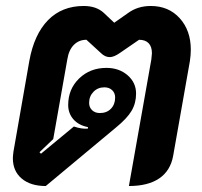

<svg xmlns="http://www.w3.org/2000/svg" viewBox="-20 -613 676 642"><path d="M23 -84Q23 -90 25 -106L78 -409Q94 -498 140.5 -545.5Q187 -593 260 -593Q302 -593 327 -570L362 -537L409 -570Q441 -593 484 -593Q544 -593 581 -552Q618 -511 618 -447Q618 -429 615 -409L559 -92Q550 -42 512.5 -16.5Q475 9 411 9L486 -414Q488 -430 488 -435Q488 -457 477 -468.5Q466 -480 445 -480L381 -436Q361 -422 347 -422Q331 -422 317 -436L269 -480Q244 -480 227 -463Q210 -446 205 -414L158 -148L112 -104L117 -99L227 -190Q253 -181 274 -183V-188Q243 -194 225.5 -214Q208 -234 208 -262Q208 -315 244.5 -350.5Q281 -386 336 -386Q378 -386 406.5 -361.5Q435 -337 435 -300Q435 -268 420 -242.5Q405 -217 367 -186L133 9Q82 9 52.5 -16Q23 -41 23 -84ZM365 -287Q365 -302 355 -311.5Q345 -321 329 -321Q307 -321 292.5 -306Q278 -291 278 -269Q278 -254 288 -244.5Q298 -235 314 -235Q337 -235 351 -249.5Q365 -264 365 -287Z"/></svg>

Font: K2D ExtraBold
Style: Italic
Weight: 800
Italic angle: -10°
Designer: Katatrad Aksorn Co.,Ltd.
Foundry: Cadson Demak Co.,Ltd.
Version: Version 1.000; ttfautohint (v1.6)